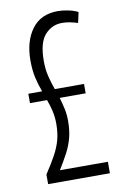

<svg xmlns="http://www.w3.org/2000/svg" viewBox="-82 -759 523 808"><g transform="rotate(-10 179.5 -355.0)"><path d="M57 0V-41Q84 -82 101 -113Q118 -144 126.5 -174.5Q135 -205 135 -244Q135 -274 129 -299.5Q123 -325 114 -349H41V-389H100Q89 -418 81.5 -450.5Q74 -483 74 -525Q74 -607 112 -658.5Q150 -710 223 -710Q244 -710 268 -705Q292 -700 309 -691L299 -646Q284 -651 266.5 -654.5Q249 -658 232 -658Q189 -658 159 -625Q129 -592 129 -513Q129 -477 136.5 -447Q144 -417 154 -389H279V-349H168Q175 -325 180.5 -300.5Q186 -276 186 -248Q186 -207 177.5 -175Q169 -143 153 -113Q137 -83 116 -49H321V0Z"/></g></svg>

Font: Georama Condensed Light
Style: Regular
Weight: 300
Width: 3
Designer: Jean-Baptiste Levee
Foundry: Production Type
Version: Version 1.000